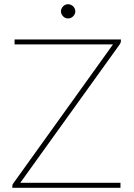

<svg xmlns="http://www.w3.org/2000/svg" viewBox="-20 -890 636 910"><path d="M38.5 0ZM553 -703V-695Q553 -688.5 548 -680.5L76 -23.5H551V0H38.5V-8.5Q38.5 -12.5 39.5 -15.2Q40.5 -18 43 -21L515.5 -679.5H49V-703ZM337 -836Q337 -829.5 334.2 -823.5Q331.5 -817.5 326.8 -812.8Q322 -808 315.8 -805.2Q309.5 -802.5 303 -802.5Q289 -802.5 279 -812.8Q269 -823 269 -836Q269 -849.5 279 -859.8Q289 -870 303 -870Q309.5 -870 315.8 -867.2Q322 -864.5 326.8 -859.8Q331.5 -855 334.2 -848.8Q337 -842.5 337 -836Z"/></svg>

Font: Lato Thin
Style: Regular
Weight: 200
Designer: Lukasz Dziedzic
Foundry: tyPoland Lukasz Dziedzic
Version: Version 2.007; 2014-02-27